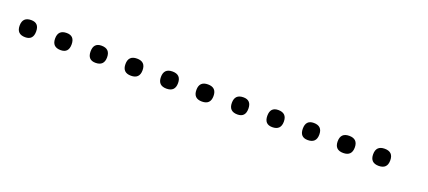

<svg xmlns="http://www.w3.org/2000/svg" viewBox="-11 -412 658 295"><g transform="rotate(20 318.0 -264.0)"><path d="M14 -250Q0 -250 0 -264Q0 -278 14 -278Q27 -278 27 -264Q27 -250 14 -250ZM72 -250Q58 -250 58 -264Q58 -278 72 -278Q85 -278 85 -264Q85 -250 72 -250ZM129 -250Q116 -250 116 -264Q116 -278 129 -278Q143 -278 143 -264Q143 -250 129 -250ZM187 -250Q173 -250 173 -264Q173 -278 187 -278Q201 -278 201 -264Q201 -250 187 -250ZM245 -250Q231 -250 231 -264Q231 -278 245 -278Q259 -278 259 -264Q259 -250 245 -250ZM303 -250Q289 -250 289 -264Q289 -278 303 -278Q317 -278 317 -264Q317 -250 303 -250ZM361 -250Q347 -250 347 -264Q347 -278 361 -278Q374 -278 374 -264Q374 -250 361 -250ZM418 -250Q405 -250 405 -264Q405 -278 418 -278Q432 -278 432 -264Q432 -250 418 -250ZM476 -250Q463 -250 463 -264Q463 -278 476 -278Q490 -278 490 -264Q490 -250 476 -250ZM534 -250Q520 -250 520 -264Q520 -278 534 -278Q548 -278 548 -264Q548 -250 534 -250ZM592 -250Q578 -250 578 -264Q578 -278 592 -278Q606 -278 606 -264Q606 -250 592 -250Z"/></g></svg>

Font: FRB American Cursive Just Xheight
Style: Italic
Weight: 400
Italic angle: -25°
Version: Version 2.0;Modular Font Editor K font №1